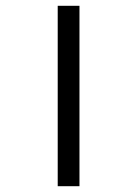

<svg xmlns="http://www.w3.org/2000/svg" viewBox="-20 -642 396 662"><path d="M179 -622V0H254V-622Z"/></svg>

Font: Noto Sans ExtraCondensed
Style: Italic
Weight: 400
Width: 2
Italic angle: -12°
Designer: Monotype Design Team
Foundry: Monotype Imaging Inc.
Version: Version 2.013